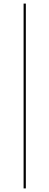

<svg xmlns="http://www.w3.org/2000/svg" viewBox="-20 -800 274 1070"><path d="M111.5 250V-780H124V250Z"/></svg>

Font: Bodoni Moda 18pt SemiBold
Style: Regular
Weight: 600
Designer: Owen Earl
Foundry: indestructible type
Version: Version 2.005